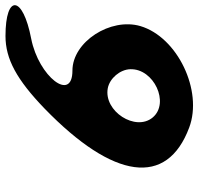

<svg xmlns="http://www.w3.org/2000/svg" viewBox="-32 -766 740 717"><g transform="rotate(-90 338.5 -408.0)"><path d="M291 -612C25 -354 -2 -155 220 -72C358 -20 558 -116 599 -254C632 -366 540 -508 433 -508C313 -508 410 -634 552 -662C714 -693 720 -758 562 -758C476 -758 399 -716 291 -612ZM438 -292C441 -204 312 -144 258 -208C204 -272 281 -392 367 -376C404 -369 437 -330 438 -292Z"/></g></svg>

Font: Hussar Skorodowane
Style: Ky
Weight: 700
Foundry: Cannot Into Space Fonts
Version: Version 0.892